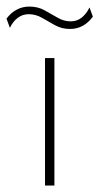

<svg xmlns="http://www.w3.org/2000/svg" viewBox="-64 -576 308 596"><path d="M75.7 0V-395.8H104.9V0ZM-33.3 -489.6 -43.8 -518.1Q-30.6 -536.1 -12.5 -545.8Q5.6 -555.6 27.1 -555.6Q53.5 -555.6 74.3 -544.1Q95.1 -532.6 114.6 -521.2Q134 -509.7 155.6 -509.7Q174.3 -509.7 188.9 -520.8Q203.5 -531.9 213.9 -552.8L224.3 -524.3Q211.1 -506.2 193.4 -496.2Q175.7 -486.1 153.5 -486.1Q127.8 -486.1 106.9 -497.6Q86.1 -509 66.7 -520.5Q47.2 -531.9 25 -531.9Q6.2 -531.9 -8.7 -520.8Q-23.6 -509.7 -33.3 -489.6Z"/></svg>

Font: Afacad Flux Thin
Style: Regular
Weight: 250
Designer: Kristian Moeller
Foundry: Dicotype
Version: Version 1.100